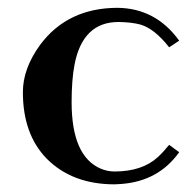

<svg xmlns="http://www.w3.org/2000/svg" viewBox="-20 -464 502 496"><path d="M165 -200.2Q165 -60.5 240.2 -28.3Q257.3 -21 275.9 -21Q347.2 -21 387.7 -58.1Q401.9 -71.3 417 -89.8L442.9 -70.8Q389.6 3.9 293.9 11.2Q284.7 11.7 275.9 12.2Q166.5 12.2 100.6 -54.2Q39.1 -117.2 39.1 -226.1Q39.1 -287.1 84 -348.6Q154.8 -443.4 283.2 -443.8Q382.3 -442.9 442.9 -358.9L417 -341.8Q379.4 -389.6 343.3 -400.4Q320.3 -406.7 286.1 -407.2Q193.4 -407.2 172.4 -296.4Q165 -257.3 165 -200.2Z"/></svg>

Font: Linux Libertine O
Style: Bold
Weight: 700
Designer: Philipp H. Poll
Foundry: Philipp H. Poll
Version: Version 5.0.0